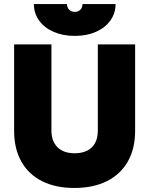

<svg xmlns="http://www.w3.org/2000/svg" viewBox="-20 -920 740 952"><path d="M348 12Q255 12 188 -22Q121 -56 85.5 -119.5Q50 -183 50 -271H235Q235 -236 249 -211Q263 -186 288.5 -173Q314 -160 350 -160Q386 -160 412 -173Q438 -186 451.5 -211Q465 -236 465 -271H650Q650 -183 614 -119.5Q578 -56 510.5 -22Q443 12 348 12ZM50 -271V-700H235V-271ZM465 -271V-700H650V-271ZM351 -742Q292 -742 246 -762Q200 -782 174 -818Q148 -854 148 -900H312Q312 -883 323 -872Q334 -861 351 -861Q368 -861 378.5 -872Q389 -883 389 -900H553Q553 -854 527 -818Q501 -782 455.5 -762Q410 -742 351 -742Z"/></svg>

Font: Figtree Light Black
Style: Regular
Weight: 900
Version: Version 2.000